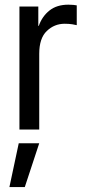

<svg xmlns="http://www.w3.org/2000/svg" viewBox="-20 -543 362 805"><path d="M61.5 0V-515.6H140.6V-434.6H142.6Q156.7 -474.6 187.5 -499Q218.3 -523.4 266.6 -523.4Q277.8 -523.4 287.4 -522.5Q296.9 -521.5 301.8 -520.5V-437.5Q296.9 -439 283 -441.2Q269 -443.4 251 -443.4Q208 -443.4 176.3 -413.1Q144.5 -382.8 144.5 -317.4V0ZM19.5 241.2 58.6 57.6H144.5L84 241.2Z"/></svg>

Font: Inter Display
Style: Regular
Weight: 400
Designer: Rasmus Andersson
Foundry: rsms
Version: Version 4.000;git-37864ae